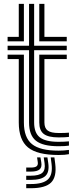

<svg xmlns="http://www.w3.org/2000/svg" viewBox="-20 -790 394 990"><path d="M282 -36Q200.5 -36 165.1 -64.5Q129.8 -93 129.8 -158.5V-531.2H19.2V-554.2H129.8V-770H156V-554.2H324.2V-531.2H156V-158.5Q156 -105 185.2 -81.9Q214.5 -58.8 282 -58.8Q311.2 -58.8 335.5 -61.2V-39.2Q317.8 -36 282 -36ZM19.2 -577V-600H76.8V-770H103.2V-577ZM182.5 -577V-770H209V-600H324.2V-577ZM282 9.2Q172 9.2 124.4 -29.8Q76.8 -68.8 76.8 -158.5V-485.5H19.2V-508.2H103.2V-158.5Q103.2 -80.8 144.8 -47Q186.2 -13.2 282 -13.2Q309.5 -13.2 335.5 -17V5Q315.5 9.2 282 9.2ZM282 -81.5Q228.8 -81.5 205.6 -99.4Q182.5 -117.2 182.5 -158.5V-508.2H324.2V-485.5H209V-158.5Q209 -129.2 226 -116.8Q243 -104.2 282 -104.2Q298.8 -104.2 312 -104.5Q325.2 -104.8 335.5 -106V-84Q316.5 -81.5 282 -81.5ZM241.5 21.5H260.5L264.8 55Q273 121.5 243.6 151Q214.2 180.5 138.8 180.5H115.2V159H138.8Q202.8 159 227.8 134.5Q252.8 110 245.8 55ZM171.2 21.5H188.5L192.8 46.5Q197.2 71.8 184.5 83.2Q171.8 94.8 138.8 94.8H115.2V74H138.8Q160.2 74 168.5 67.5Q176.8 61 174.8 46.5ZM205.5 21.5H224.5L228.8 50.8Q235.5 96.8 214.4 117.1Q193.2 137.5 138.8 137.5H115.2V116H138.8Q181.8 116 198.4 100.8Q215 85.5 209.8 50.8Z"/></svg>

Font: Big Shoulders Inline Text ExtraBold
Style: Regular
Weight: 800
Designer: Patric King
Foundry: XO Type Co
Version: Version 1.000